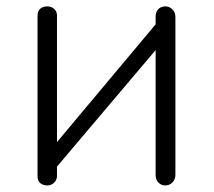

<svg xmlns="http://www.w3.org/2000/svg" viewBox="-20 -559 665 597"><path d="M525.4 -505.9Q525.4 -521.5 515.6 -530.3Q506.8 -539.1 494.1 -539.1Q481.4 -539.1 472.7 -531.2Q463.9 -522.5 463.9 -505.9V-483.4L157.2 -117.2V-510.7Q157.2 -524.4 147.5 -532.2Q138.7 -539.1 127 -539.1Q114.3 -539.1 105.5 -532.2Q96.7 -524.4 96.7 -510.7V-10.7Q96.7 2.9 105.5 10.7Q114.3 17.6 127 17.6Q138.7 17.6 147.5 9.8Q157.2 1 157.2 -12.7V-41L463.9 -403.3V-15.6Q463.9 0 472.7 8.8Q481.4 17.6 494.1 17.6Q506.8 17.6 515.6 8.8Q525.4 -1 525.4 -15.6Z"/></svg>

Font: Gulim
Style: Regular
Weight: 400
Version: Version 2.21